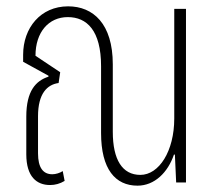

<svg xmlns="http://www.w3.org/2000/svg" viewBox="-20 -576 679 606"><path d="M138 8C154 8 169 4 184 -5L178 -36C169 -30 156 -26 145 -26C116 -26 100 -47 100 -92V-209C100 -281 129 -309 165 -314L170 -348L92 -400C92 -475 134 -522 194 -522C254 -522 299 -480 299 -367V-156C299 -42 344 10 414 10C468 10 510 -32 529 -88H532L536 0H567V-548H530V-202C530 -99 482 -24 423 -24C366 -24 336 -72 336 -160V-373C336 -501 274 -556 195 -556C108 -556 53 -488 53 -403V-381L133 -337V-334C93 -321 63 -289 63 -208V-89C63 -18 96 8 138 8Z"/></svg>

Font: Noto Sans Thai ExtCond ExtLt
Style: Regular
Weight: 200
Width: 2
Designer: Monotype Design Team
Foundry: Monotype Imaging Inc.
Version: Version 2.002